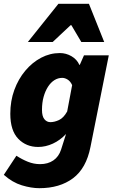

<svg xmlns="http://www.w3.org/2000/svg" viewBox="-26 -790 598 1006"><path d="M180 196Q138 196 88.5 181Q39 166 -6 126L60 26Q89 45 120 57.5Q151 70 184 70Q225 70 253.5 50.5Q282 31 294 -6L320 -88Q289 -55 251 -37.5Q213 -20 174 -20Q111 -20 69.5 -63Q28 -106 28 -194Q28 -261 49 -318.5Q70 -376 106.5 -419.5Q143 -463 189.5 -487.5Q236 -512 288 -512Q320 -512 348.5 -495.5Q377 -479 390 -450H392L414 -500H544L448 -20Q426 92 356.5 144Q287 196 180 196ZM238 -150Q259 -150 283 -161Q307 -172 326 -206L352 -344Q343 -364 328.5 -373Q314 -382 300 -382Q278 -382 259 -370Q240 -358 225.5 -335.5Q211 -313 202.5 -282.5Q194 -252 194 -214Q194 -181 206.5 -165.5Q219 -150 238 -150ZM120 -570 280 -770H440L520 -570H400L348 -658H344L250 -570Z"/></svg>

Font: Source Sans 3 ExtraLight Black
Style: Italic
Weight: 900
Italic angle: -11°
Version: Version 3.052;hotconv 1.1.0;makeotfexe 2.6.0